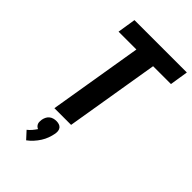

<svg xmlns="http://www.w3.org/2000/svg" viewBox="-294 -829 1187 1187"><g transform="rotate(45 300.0 -235.5)"><path d="M171 0 273 -615H117L136 -735H594L575 -615H419L317 0ZM188 264 144 216Q158 205 169.5 191.5Q181 178 191 163Q183 160 177 154Q171 148 168 140.5Q165 133 165 124.5Q165 116 166 107Q168 95 173.5 83Q179 71 189 62.5Q199 54 211.5 50.5Q224 47 236 47Q248 47 259.5 50.5Q271 54 278 62.5Q285 71 286.5 83Q288 95 286 107Q282 129 274 151Q266 173 253 193.5Q240 214 223.5 232Q207 250 188 264Z"/></g></svg>

Font: Iosevka Heavy Extended
Style: Italic
Weight: 900
Width: 7
Italic angle: -9°
Monospace: yes
Designer: Belleve Invis
Foundry: Belleve Invis
Version: Version 32.5.0; ttfautohint (v1.8.4)